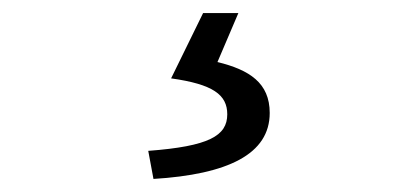

<svg xmlns="http://www.w3.org/2000/svg" viewBox="-20 -23 642 294"><path d="M215 251C329 244 393 213 393 150C393 104 362 84 313 72L345 -3H291L242 97C306 106 328 122 328 152C328 185 300 201 207 208Z"/></svg>

Font: Noto Sans JP DemiLight
Style: Regular
Weight: 350
Designer: Ryoko NISHIZUKA 西塚涼子 (kana, bopomofo & ideographs); Paul D. Hunt (Latin, Greek & Cyrillic); Sandoll Communications 산돌커뮤니
Foundry: Adobe
Version: Version 2.004;hotconv 1.0.118;makeotfexe 2.5.65603